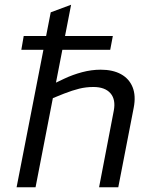

<svg xmlns="http://www.w3.org/2000/svg" viewBox="-20 -790 639 810"><path d="M50 0 194 -738 280 -770 211 -415 186 -427 251 -458Q287 -475 326.5 -485.5Q366 -496 405 -496Q456 -496 490.5 -477Q525 -458 539.5 -422Q554 -386 544 -335L479 0H398L460 -323Q469 -370 446 -396.5Q423 -423 374 -423Q343 -423 314.5 -416Q286 -409 250 -395L203 -376L130 0ZM70 -580 80 -638H456L445 -580Z"/></svg>

Font: REM Light
Style: Italic
Weight: 300
Italic angle: -11°
Designer: Octavio Pardo
Foundry: Ashler Design
Version: Version 1.005;gftools[0.9.28]